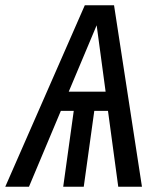

<svg xmlns="http://www.w3.org/2000/svg" viewBox="-50 -709 604 729"><path d="M360 -288H308L268 0H190L230 -288H181L60 0H-30L272 -689H383L489 0H399ZM351 -361 317 -613 211 -361Z"/></svg>

Font: Fira Sans Condensed
Style: Italic
Weight: 400
Width: 3
Italic angle: -8°
Designer: bBox Type GmbH & Carrois Corporate GbR & Edenspiekermann AG
Foundry: bBox Type GmbH & Carrois Corporate GbR & Edenspiekermann AG
Version: Version 4.301